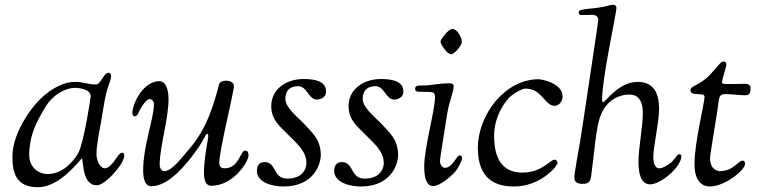

<svg xmlns="http://www.w3.org/2000/svg" viewBox="-20 -767 3174 802"><path d="M32 -114C32 -49 44 15 139 15C234 15 317 -105 322 -105C329 -105 320 7 384 7C411 7 456 -39 481 -75C494 -93 499 -108 499 -118C499 -122 498 -129 490 -129C471 -129 450 -64 417 -64C398 -64 383 -97 383 -123C383 -161 393 -207 401 -251C409 -296 415 -342 424 -379C431 -408 444 -432 444 -448C444 -459 439 -463 433 -463C413 -463 401 -414 381 -414C348 -414 327 -425 296 -425C270 -425 250 -420 223 -407C170 -382 124 -334 88 -277C57 -227 32 -170 32 -114ZM102 -120C102 -138 104 -156 107 -174C116 -226 140 -271 169 -319C199 -370 252 -400 293 -400C314 -400 359 -393 359 -365C359 -362 332 -178 308 -130C299 -112 252 -40 180 -40C138 -40 102 -70 102 -120Z M533 -294C533 -287 537 -281 543 -281C548 -281 554 -285 558 -295C572 -327 594 -353 603 -353C616 -353 623 -343 623 -332C623 -271 578 -161 578 -53C578 -24 585 11 612 11C685 11 759 -80 804 -144C834 -186 839 -208 845 -208C848 -208 850 -204 850 -197C850 -188 832 -109 832 -45C832 -14 840 9 862 9C956 9 1018 -93 1018 -117C1018 -126 1017 -138 1004 -138C983 -138 979 -64 918 -64C909 -64 896 -66 896 -88C896 -139 957 -381 957 -408C957 -423 940 -430 924 -430C914 -430 898 -427 895 -414C872 -326 844 -234 779 -155C732 -99 697 -52 665 -52C658 -52 647 -62 647 -79C647 -155 684 -267 684 -355C684 -367 682 -428 646 -428C579 -428 533 -336 533 -294Z M1053 -54C1053 -1 1125 12 1164 12C1292 12 1320 -83 1320 -119C1320 -186 1282 -214 1251 -249C1227 -275 1172 -316 1172 -354C1172 -384 1187 -407 1225 -407C1264 -407 1268 -351 1304 -351C1309 -351 1342 -354 1342 -385C1342 -424 1303 -437 1249 -437C1171 -437 1113 -391 1113 -324C1113 -264 1151 -238 1191 -197C1227 -161 1260 -132 1260 -85C1260 -73 1253 -21 1180 -21C1119 -21 1136 -90 1085 -90C1073 -90 1053 -85 1053 -54Z M1376 -54C1376 -1 1448 12 1487 12C1615 12 1643 -83 1643 -119C1643 -186 1605 -214 1574 -249C1550 -275 1495 -316 1495 -354C1495 -384 1510 -407 1548 -407C1587 -407 1591 -351 1627 -351C1632 -351 1665 -354 1665 -385C1665 -424 1626 -437 1572 -437C1494 -437 1436 -391 1436 -324C1436 -264 1474 -238 1514 -197C1550 -161 1583 -132 1583 -85C1583 -73 1576 -21 1503 -21C1442 -21 1459 -90 1408 -90C1396 -90 1376 -85 1376 -54Z M1714 -396C1714 -386 1722 -384 1728 -384C1736 -384 1752 -383 1773 -383C1791 -383 1797 -379 1797 -362C1797 -305 1752 -149 1752 -73C1752 -30 1759 10 1789 10C1826 10 1881 -49 1881 -49C1892 -61 1910 -95 1910 -107C1910 -114 1906 -118 1900 -118C1886 -118 1872 -66 1838 -66C1828 -66 1818 -79 1818 -93C1818 -105 1818 -103 1848 -292C1856 -343 1875 -382 1875 -408C1875 -415 1868 -419 1861 -419C1804 -419 1787 -410 1747 -410H1737C1726 -410 1714 -409 1714 -396ZM1820 -593C1820 -583 1847 -540 1865 -540C1874 -540 1909 -573 1909 -593C1909 -611 1890 -646 1870 -646C1852 -646 1820 -602 1820 -593Z M1976 -149C1976 -15 2054 12 2127 12C2238 12 2309 -73 2309 -87C2309 -93 2304 -100 2296 -100C2278 -100 2244 -46 2162 -46C2084 -46 2044 -97 2044 -199C2044 -290 2098 -351 2110 -362C2137 -386 2166 -397 2175 -397C2245 -397 2254 -325 2297 -325C2315 -325 2330 -344 2330 -364C2330 -421 2240 -436 2230 -436C2088 -436 1976 -286 1976 -149Z M2379 -23C2379 -3 2401 1 2412 1C2433 1 2445 -3 2449 -29C2463 -131 2469 -235 2489 -285C2516 -354 2572 -372 2608 -372C2638 -372 2665 -357 2665 -294C2665 -234 2647 -152 2647 -90C2647 -47 2655 3 2696 3C2740 3 2826 -69 2826 -115C2826 -120 2822 -123 2816 -123C2808 -123 2796 -95 2775 -82C2762 -74 2749 -64 2733 -64C2718 -64 2709 -83 2709 -110C2709 -156 2733 -255 2733 -312C2733 -374 2713 -425 2644 -425C2563 -425 2509 -340 2499 -340C2496 -340 2495 -345 2495 -351C2495 -442 2555 -712 2555 -734C2555 -741 2550 -747 2543 -747C2521 -747 2517 -737 2435 -730C2401 -727 2397 -721 2397 -716C2397 -706 2404 -704 2410 -704C2418 -704 2430 -705 2451 -705C2469 -705 2479 -699 2479 -682C2479 -675 2419 -280 2408 -206C2400 -151 2379 -50 2379 -23Z M2864 -390C2864 -362 2923 -384 2923 -363C2923 -336 2881 -174 2881 -82C2881 -4 2918 12 2945 12C3007 12 3092 -56 3092 -82C3092 -96 3084 -96 3081 -96C3065 -96 3042 -52 2987 -52C2983 -52 2946 -54 2946 -107C2946 -123 2969 -253 2978 -315C2984 -356 2981 -374 3010 -374C3032 -374 3075 -369 3091 -369C3109 -369 3115 -375 3115 -398C3115 -410 3110 -417 3089 -417C3078 -417 3070 -416 3031 -416C2998 -416 2996 -417 2996 -423C2996 -438 3014 -485 3014 -498C3014 -507 3009 -510 3004 -510C2988 -510 2986 -497 2946 -455C2902 -409 2864 -410 2864 -390Z"/></svg>

Font: OFL Sorts Mill Goudy
Style: Italic
Weight: 500
Italic angle: -6°
Version: Version 003.000